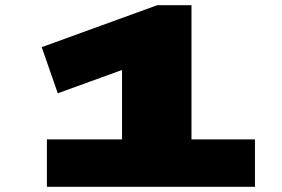

<svg xmlns="http://www.w3.org/2000/svg" viewBox="-20 -721 1088 741"><path d="M161 0V-183H451V-451L203 -361L141 -539L587 -701H719V-183H964V0Z"/></svg>

Font: Georama ExtraExtended ExtraBold
Style: Regular
Weight: 800
Width: 8
Designer: Jean-Baptiste Levee
Foundry: Production Type
Version: Version 1.000